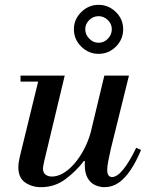

<svg xmlns="http://www.w3.org/2000/svg" viewBox="-20 -763 611 795"><path d="M150 12Q112 12 84 -7.5Q56 -27 56 -70Q56 -89 62 -114L144 -450H248L162 -91Q161 -84 159.5 -77.5Q158 -71 158 -65Q158 -48 168.5 -40Q179 -32 195 -32Q218 -32 242 -46Q266 -60 288 -85.5Q310 -111 327.5 -144Q345 -177 356 -216L334 -96H327Q296 -55 251.5 -21.5Q207 12 150 12ZM65 -425V-450H224V-425ZM412 12Q393 12 374 3.5Q355 -5 343 -25.5Q331 -46 331 -82Q331 -96 333.5 -114Q336 -132 341 -154L412 -450H514L439 -147Q432 -116 428 -94.5Q424 -73 424 -60Q424 -30 444 -30Q465 -30 490.5 -61.5Q516 -93 544 -151L564 -142Q544 -94 521 -59.5Q498 -25 471.5 -6.5Q445 12 412 12ZM388 -540Q347 -540 316.5 -570Q286 -600 286 -642Q286 -683 316.5 -713Q347 -743 388 -743Q429 -743 459.5 -713.5Q490 -684 490 -642Q490 -600 460 -570Q430 -540 388 -540ZM388 -586Q411 -586 427 -603Q443 -620 443 -642Q443 -664 426.5 -680Q410 -696 388 -696Q366 -696 349.5 -680Q333 -664 333 -642Q333 -620 349.5 -603Q366 -586 388 -586Z"/></svg>

Font: Libre Bodoni
Style: Italic
Weight: 400
Italic angle: -13°
Designer: Pablo Impallari, Rodrigo Fuenzalida
Foundry: Impallari Type
Version: Version 2.005;gftools[0.9.23]